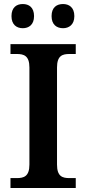

<svg xmlns="http://www.w3.org/2000/svg" viewBox="-20 -933 428 953"><path d="M293 -793C322 -793 349 -810 349 -853C349 -897 322 -913 293 -913C262 -913 236 -897 236 -853C236 -810 262 -793 293 -793ZM93 -793C123 -793 149 -810 149 -853C149 -897 123 -913 93 -913C63 -913 37 -897 37 -853C37 -810 63 -793 93 -793ZM32 0H356V-49H325C290 -49 263 -57 263 -116V-598C263 -657 290 -665 325 -665H356V-714H32V-665H63C98 -665 126 -657 126 -598V-116C126 -57 98 -49 63 -49H32Z"/></svg>

Font: Noto Serif SemiBold
Style: Regular
Weight: 600
Designer: Monotype Design Team
Foundry: Monotype Imaging Inc.
Version: Version 2.013